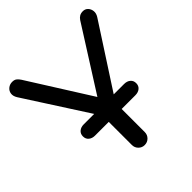

<svg xmlns="http://www.w3.org/2000/svg" viewBox="-206 -932 1083 1083"><g transform="rotate(-45 335.0 -390.5)"><path d="M334 0Q313 0 298 -15Q283 -30 283 -52V-285L16 -700Q3 -721 6 -739.5Q9 -758 23.5 -769.5Q38 -781 57 -781Q74 -781 84 -773.5Q94 -766 103 -752L357 -349H317L575 -756Q583 -768 594 -774.5Q605 -781 621 -781Q639 -781 651 -768.5Q663 -756 665 -737.5Q667 -719 655 -700L386 -285V-52Q386 -30 371 -15Q356 0 334 0ZM173 -236Q151 -236 136.5 -248Q122 -260 122 -281Q122 -302 136.5 -314Q151 -326 173 -326H495Q518 -326 532.5 -314Q547 -302 547 -281Q547 -260 532.5 -248Q518 -236 495 -236Z"/></g></svg>

Font: Comfortaa
Style: Bold
Weight: 700
Designer: Johan Aakerlund
Foundry: Johan Aakerlund
Version: Version 3.104; ttfautohint (v1.8.1.43-b0c9)